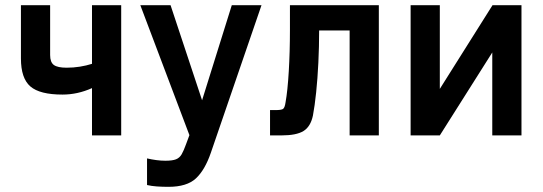

<svg xmlns="http://www.w3.org/2000/svg" viewBox="-20 -524 2100 743"><path d="M336 0V-183Q280 -158 222 -158Q134 -158 97.5 -189.5Q61 -221 61 -298V-504H174V-311Q174 -283 188.5 -272.5Q203 -262 238 -262Q264 -262 289 -266Q314 -270 336 -277V-504H449V0Z M632 199Q608 199 587 197.5Q566 196 549 192V89Q566 93 584.5 95.5Q603 98 620 98Q647 98 661 92.5Q675 87 683 73Q691 59 700 34L713 -1L523 -504H640L762 -136L877 -504H992L796 67Q773 134 738 166.5Q703 199 632 199Z M1025 0V-98H1047Q1067 -98 1074.5 -102Q1082 -106 1085 -128Q1093 -172 1097.5 -248Q1102 -324 1102 -408V-504H1446V0H1333V-406H1215Q1215 -344 1212 -282Q1209 -220 1203.5 -167Q1198 -114 1191 -77Q1182 -34 1154.5 -17Q1127 0 1069 0Z M1569 0V-504H1682V-180L1886 -504H1998V0H1885V-321L1682 0Z"/></svg>

Font: Zen Kaku Gothic Antique
Style: Bold
Weight: 700
Designer: Yoshimichi Ohira
Foundry: Positype
Version: Version 1.001